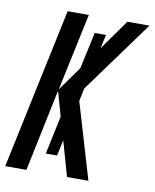

<svg xmlns="http://www.w3.org/2000/svg" viewBox="-82 -776 677 839"><g transform="rotate(10 256.0 -357.0)"><path d="M-1 0 150 -714H244L171 -371L248 -479L283 -641H333L320 -580L415 -714H513L280 -394L268 -337L368 0H273L229 -155L214 -85H164L200 -255L169 -364L93 0Z"/></g></svg>

Font: Noto Sans ExtraCondensed Medium
Style: Italic
Weight: 500
Width: 2
Italic angle: -12°
Designer: Monotype Design Team
Foundry: Monotype Imaging Inc.
Version: Version 2.013; ttfautohint (v1.8.4.7-5d5b)